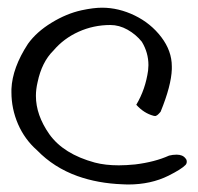

<svg xmlns="http://www.w3.org/2000/svg" viewBox="-20 -473 525 509"><path d="M435.5 -296.9Q435.5 -296.9 435.5 -289.6Q434.1 -246.1 405.8 -176.8Q405.3 -176.3 403.6 -174.3Q401.9 -172.4 401.4 -171.9Q400.9 -171.4 399.2 -169.7Q397.5 -168 396.5 -167.5Q395.5 -167 393.6 -166Q391.6 -165 390.6 -165.5Q389.6 -166 387.2 -166Q361.3 -172.9 341.3 -195.3Q365.7 -236.3 372.6 -286.1Q373.5 -295.9 373.5 -300.3Q373.5 -333.5 356 -362.3Q340.3 -381.8 318.1 -394.3Q295.9 -406.7 272.5 -406.7Q228 -406.7 188.5 -388.9Q148.9 -371.1 121.6 -338.9Q90.8 -308.6 79.6 -254.9Q75.2 -236.3 75.2 -218.8Q75.2 -168 110.8 -117.2Q148.4 -64.5 231.4 -42Q259.3 -34.7 294.9 -34.7Q314 -34.7 338.4 -37.1Q390.6 -43.5 428.2 -60.5Q438 -63 448.2 -63Q464.4 -63 471.7 -53.2Q475.1 -49.8 475.1 -44.4Q475.1 -39.1 471.7 -35.6Q460.9 -24.4 426.8 -7.3Q379.9 16.1 319.8 16.1Q317.4 16.1 312.5 15.9Q307.6 15.6 305.2 15.6Q239.7 13.2 185.1 -6.3Q122.6 -28.8 78.1 -74.7Q45.4 -103.5 27.8 -144Q10.3 -184.6 10.3 -228.5V-236.8Q12.7 -293.5 54.2 -356.9Q77.1 -388.7 116.7 -412.8Q156.2 -437 196.3 -445.8Q228 -452.6 250.5 -452.6Q294.4 -452.6 337.2 -431.9Q379.9 -411.1 407.7 -374.5Q435.5 -337.9 435.5 -296.9Z"/></svg>

Font: Avessa
Style: Medium
Weight: 500
Designer: Arman Khorramak
Foundry: Arman Khorramak
Version: Version 1.000; ttfautohint (v1.8.1)